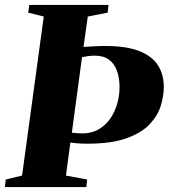

<svg xmlns="http://www.w3.org/2000/svg" viewBox="-35 -763 688 783"><path d="M-15 0 -11.5 -31 55 -47 143.5 -695.5 80 -711.5 84.5 -743H407.5L404 -711.5L323 -695.5L305.5 -571.5Q326.5 -573 348.8 -574.2Q371 -575.5 393.5 -575.5Q480 -575.5 532.5 -555Q585 -534.5 609 -497Q633 -459.5 633 -408Q633 -373 621 -332.8Q609 -292.5 576.2 -257.2Q543.5 -222 482 -199.5Q420.5 -177 321 -177Q302 -177 283.8 -178.2Q265.5 -179.5 252 -182L234 -47L320.5 -31L317 0ZM299.5 -530 258 -222Q268.5 -220.5 278.8 -219.8Q289 -219 301 -219Q339.5 -219 368.2 -236Q397 -253 415.8 -281Q434.5 -309 443.8 -342.8Q453 -376.5 452.5 -410.5Q452 -446 442 -474.2Q432 -502.5 410 -519.2Q388 -536 351.5 -536Q339 -536 325 -534.2Q311 -532.5 299.5 -530Z"/></svg>

Font: Merriweather 96pt Black
Style: Italic
Weight: 900
Italic angle: -7.8°
Version: Version 2.101